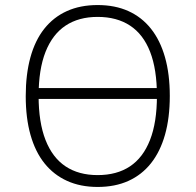

<svg xmlns="http://www.w3.org/2000/svg" viewBox="-20 -733 775 761"><path d="M120 -341V-384H637V-341ZM367 8Q299 8 246 -16Q193 -40 156.5 -85.5Q120 -131 101 -198Q82 -265 82 -352Q82 -438 100.5 -505.5Q119 -573 155.5 -619Q192 -665 245 -689Q298 -713 367 -713Q436 -713 489 -689Q542 -665 578.5 -619Q615 -573 634 -506Q653 -439 653 -353Q653 -266 634 -199Q615 -132 578.5 -86Q542 -40 489 -16Q436 8 367 8ZM367 -39Q443 -39 495 -73.5Q547 -108 574.5 -178Q602 -248 602 -353Q602 -458 575 -527.5Q548 -597 495.5 -631.5Q443 -666 367 -666Q292 -666 240 -631.5Q188 -597 160.5 -527.5Q133 -458 133 -353Q133 -248 160.5 -178Q188 -108 240 -73.5Q292 -39 367 -39Z"/></svg>

Font: Nunito Sans 7pt SemiCondensed ExtraLight
Style: Regular
Weight: 250
Width: 4
Designer: Vernon Adams
Foundry: Vernon Adams
Version: Version 3.101;gftools[0.9.27]